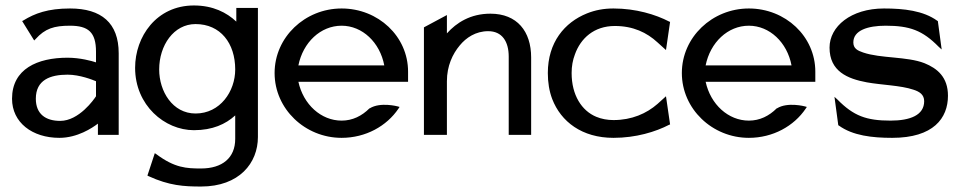

<svg xmlns="http://www.w3.org/2000/svg" viewBox="-20 -493 3513 702"><path d="M24 -132C24 -45 98 11 197 11C263 11 317 -25 338 -41V0H414V-298C414 -409 351 -462 236 -462C155 -462 107 -444 65 -418L61 -416L105 -345L110 -350C145 -389 178 -399 236 -399C303 -399 331 -375 331 -304V-265C316 -270 273 -282 227 -282C117 -282 24 -241 24 -132ZM111 -132C111 -201 164 -220 227 -220C272 -220 319 -201 331 -196V-141C324 -130 269 -51 200 -51C147 -51 111 -76 111 -132Z M474 -245C474 -108 582 -17 689 -17C757 -17 805 -39 840 -71V15C840 84 793 123 715 123C662 123 619 121 552 71L546 67L519 149L523 151C599 186 653 189 715 189C855 189 923 103 923 8V-464H844V-414C809 -447 759 -473 689 -473C552 -473 474 -359 474 -245ZM562 -239C562 -327 615 -405 695 -405C786 -405 840 -335 840 -239C840 -159 785 -78 695 -78C611 -78 562 -159 562 -239Z M984 -226C984 -95 1095 11 1229 11C1317 11 1394 -32 1437 -96L1441 -102L1434 -104C1434 -104 1371 -121 1332 -97H1331C1303 -69 1269 -52 1229 -52C1154 -52 1089 -111 1071 -194H1472V-231C1472 -360 1363 -462 1229 -462C1095 -462 984 -357 984 -226ZM1071 -254C1088 -338 1152 -399 1229 -399C1305 -399 1369 -338 1385 -254Z M1530 0H1614V-196C1614 -252 1635 -296 1661 -327C1684 -355 1719 -379 1765 -379C1816 -379 1840 -341 1840 -286V0H1922V-283C1922 -378 1871 -443 1773 -443C1700 -443 1649 -410 1614 -371V-438L1530 -393Z M1983 -226C1983 -192 1988 -160 1999 -131C2031 -48 2108 11 2223 11C2305 11 2377 -11 2427 -37L2430 -38L2415 -141L2384 -113C2344 -78 2290 -54 2223 -54C2201 -54 2179 -58 2160 -66C2107 -88 2070 -145 2070 -226C2070 -251 2074 -273 2082 -294C2103 -353 2152 -398 2228 -398C2295 -398 2345 -374 2384 -338L2415 -310L2430 -413L2427 -414C2377 -440 2305 -462 2223 -462C2187 -462 2156 -456 2126 -444C2044 -411 1983 -338 1983 -226Z M2473 -226C2473 -95 2584 11 2718 11C2806 11 2883 -32 2926 -96L2930 -102L2923 -104C2923 -104 2860 -121 2821 -97H2820C2792 -69 2758 -52 2718 -52C2643 -52 2578 -111 2560 -194H2961V-231C2961 -360 2852 -462 2718 -462C2584 -462 2473 -357 2473 -226ZM2560 -254C2577 -338 2641 -399 2718 -399C2794 -399 2858 -338 2874 -254Z M3013 -319C3013 -232 3079 -205 3149 -192C3204 -182 3273 -181 3320 -165C3342 -158 3359 -147 3359 -123C3359 -72 3308 -52 3236 -52C3148 -52 3101 -69 3042 -129L3031 -139L3045 -35L3047 -34C3098 3 3169 11 3242 11C3393 11 3446 -61 3446 -143C3446 -211 3407 -243 3360 -262C3296 -287 3200 -279 3136 -301C3115 -308 3100 -316 3100 -338C3100 -382 3153 -399 3218 -399C3306 -399 3353 -382 3412 -322L3423 -312L3409 -416L3407 -417C3356 -454 3285 -462 3212 -462C3091 -462 3013 -396 3013 -319Z"/></svg>

Font: Charger Sport
Style: DfBd
Weight: 400
Designer: Jasper
Foundry: Cannot Into Space Fonts
Version: Version 1.1